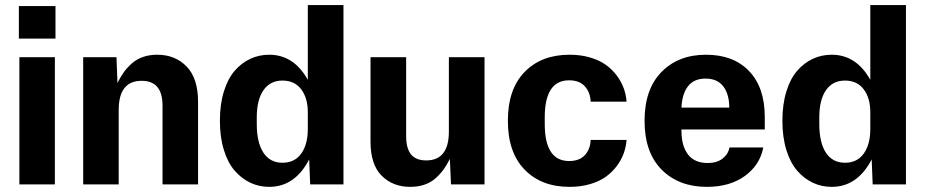

<svg xmlns="http://www.w3.org/2000/svg" viewBox="-20 -725 3638 755"><path d="M56.2 0V-500H195.8V0ZM54.2 -573.2H198.2V-701.2H54.2Z M307.1 0V-500H438L441.9 -398.9Q454.1 -423.3 467.5 -441.9Q481 -460.4 499.5 -476.6Q518.1 -492.7 543 -501.2Q567.9 -509.8 598.1 -509.8Q668.9 -509.8 713.9 -463.4Q758.8 -417 758.8 -325.2V0H619.1V-310.1Q619.1 -407.2 537.1 -407.2Q446.8 -407.2 446.8 -293V0Z M1038.6 9.8Q999 9.8 964.6 -6.3Q930.2 -22.5 903.1 -53.5Q876 -84.5 860.4 -135Q844.7 -185.5 844.7 -250Q844.7 -314.9 860.4 -365.5Q876 -416 903.1 -447Q930.2 -478 964.6 -493.9Q999 -509.8 1038.6 -509.8Q1135.3 -509.8 1190.4 -411.1V-705.1H1330.6V0H1199.7L1195.8 -98.1Q1139.6 9.8 1038.6 9.8ZM989.7 -237.8Q989.7 -164.1 1015.9 -124.5Q1042 -85 1090.8 -85Q1138.7 -85 1164.6 -121.1Q1190.4 -157.2 1190.4 -217.8V-283.2Q1190.4 -339.8 1164.3 -374Q1138.2 -408.2 1090.8 -408.2Q1042.5 -408.2 1016.1 -370.4Q989.7 -332.5 989.7 -263.2Z M1593.3 9.8Q1524.4 9.8 1480.7 -34.2Q1437 -78.1 1437 -168V-500H1577.1V-189.9Q1577.1 -141.1 1596.4 -117.7Q1615.7 -94.2 1656.2 -94.2Q1745.1 -94.2 1745.1 -208V-500H1885.3V0H1753.4L1749 -100.1Q1736.8 -75.7 1723.6 -57.6Q1710.4 -39.6 1692.1 -23.4Q1673.8 -7.3 1648.9 1.2Q1624 9.8 1593.3 9.8Z M2219.7 9.8Q2108.9 9.8 2043 -57.9Q1977.1 -125.5 1977.1 -250Q1977.1 -374.5 2043 -442.1Q2108.9 -509.8 2219.7 -509.8Q2263.7 -509.8 2300.3 -499Q2336.9 -488.3 2362.1 -470.2Q2387.2 -452.1 2405.3 -428Q2423.3 -403.8 2432.6 -378.2Q2441.9 -352.5 2443.8 -325.2H2302.7Q2301.3 -361.3 2280 -385.3Q2258.8 -409.2 2217.8 -409.2Q2122.1 -409.2 2122.1 -263.2V-237.8Q2122.1 -91.8 2217.8 -91.8Q2258.8 -91.8 2280 -115.2Q2301.3 -138.7 2302.7 -174.8H2443.8Q2441.9 -147.5 2432.6 -121.8Q2423.3 -96.2 2405.3 -72Q2387.2 -47.9 2362.1 -29.8Q2336.9 -11.7 2300.3 -1Q2263.7 9.8 2219.7 9.8Z M2759.8 9.8Q2648.9 9.8 2581.8 -57.9Q2514.6 -125.5 2514.6 -250Q2514.6 -374 2581.1 -441.9Q2647.5 -509.8 2756.3 -509.8Q2864.3 -509.8 2925.8 -445.3Q2987.3 -380.9 2987.3 -265.1V-215.8H2659.7V-210.9Q2659.7 -150.9 2685.5 -117.4Q2711.4 -84 2762.7 -84Q2798.8 -84 2821 -101.1Q2843.3 -118.2 2848.6 -145H2981.4Q2968.3 -76.2 2909.2 -33.2Q2850.1 9.8 2759.8 9.8ZM2659.7 -301.8H2847.7Q2847.7 -354.5 2824.2 -385.3Q2800.8 -416 2754.4 -416Q2709 -416 2685.5 -386Q2662.1 -356 2659.7 -301.8Z M3250.5 9.8Q3210.9 9.8 3176.5 -6.3Q3142.1 -22.5 3115 -53.5Q3087.9 -84.5 3072.3 -135Q3056.6 -185.5 3056.6 -250Q3056.6 -314.9 3072.3 -365.5Q3087.9 -416 3115 -447Q3142.1 -478 3176.5 -493.9Q3210.9 -509.8 3250.5 -509.8Q3347.2 -509.8 3402.3 -411.1V-705.1H3542.5V0H3411.6L3407.7 -98.1Q3351.6 9.8 3250.5 9.8ZM3201.7 -237.8Q3201.7 -164.1 3227.8 -124.5Q3253.9 -85 3302.7 -85Q3350.6 -85 3376.5 -121.1Q3402.3 -157.2 3402.3 -217.8V-283.2Q3402.3 -339.8 3376.2 -374Q3350.1 -408.2 3302.7 -408.2Q3254.4 -408.2 3228 -370.4Q3201.7 -332.5 3201.7 -263.2Z"/></svg>

Font: TASA Orbiter Text
Style: Bold
Weight: 700
Designer: Weizhong Zhang
Version: Version 1.000;Glyphs 3.1.2 (3151)